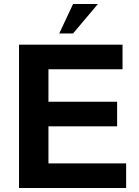

<svg xmlns="http://www.w3.org/2000/svg" viewBox="-20 -939 693 959"><path d="M222 -308V-123H610V0H75V-716H592V-593H222V-431H565V-308ZM469 -919 345 -772H276L345 -919Z"/></svg>

Font: Almarai Bold
Style: Regular
Weight: 700
Designer: Boutros International 2019
Foundry: Created by Boutros International 2019
Version: Version 1.10